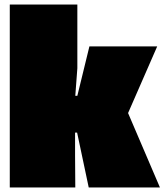

<svg xmlns="http://www.w3.org/2000/svg" viewBox="-20 -824 730 844"><path d="M311 0H23V-804H320V-524L311 -403H320L373 -620H671L543 -327L683 0H370L319 -241H310V-140Z"/></svg>

Font: Gasoek One
Style: Regular
Weight: 400
Designer: Jiashuo Zhang
Foundry: JAMO
Version: Version 1.000; ttfautohint (v1.8.4.7-5d5b);gftools[0.9.29]